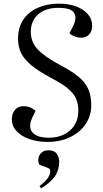

<svg xmlns="http://www.w3.org/2000/svg" viewBox="-20 -765 564 1054"><path d="M481 -187Q481 -130 450.5 -84.5Q420 -39 366 -12.5Q312 14 241 14Q186 14 141.5 -1.5Q97 -17 71 -45Q45 -73 45 -110Q45 -142 62.5 -162Q80 -182 108 -182Q149 -182 175 -156L159 -123Q133 -69 157.5 -39Q182 -9 248 -9Q319 -9 364.5 -49Q410 -89 410 -159Q410 -196 397 -224.5Q384 -253 351.5 -280Q319 -307 261 -337Q193 -373 153 -406Q113 -439 96 -473.5Q79 -508 79 -551Q79 -614 108 -657Q137 -700 188 -722.5Q239 -745 305 -745Q356 -745 397 -730Q438 -715 462 -687.5Q486 -660 486 -622Q486 -594 469.5 -576Q453 -558 426 -558Q408 -558 390 -565Q372 -572 361 -582L380 -619Q404 -666 387 -694Q370 -722 300 -722Q230 -722 189.5 -686Q149 -650 149 -590Q149 -556 163.5 -527Q178 -498 213.5 -469.5Q249 -441 312 -407Q375 -374 412 -343Q449 -312 465 -275Q481 -238 481 -187ZM205 269 197 256Q256 213 256 174Q256 161 241 156L196 139Q188 122 191 104Q194 86 208 73Q222 60 246 60Q278 60 291.5 79Q305 98 305 124Q305 167 282 202Q259 237 205 269Z"/></svg>

Font: Literata 72pt
Style: Italic
Weight: 400
Italic angle: -2°
Designer: Latin by Veronika Burian and Jose Scaglione. Greek by Irene Vlachou. Cyrillic by Vera Evstafieva
Foundry: TypeTogether
Version: Version 3.002